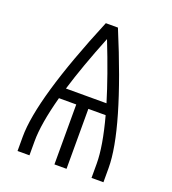

<svg xmlns="http://www.w3.org/2000/svg" viewBox="-134 -837 843 939"><g transform="rotate(20 287.5 -367.5)"><path d="M64 0V-74Q64 -273 256 -735H319Q511 -273 511 -74V0H449V-74Q449 -164 409 -312H319V0H256V-312H166Q126 -164 126 -74V0ZM182 -368H393Q354 -497 288 -664Q221 -497 182 -368Z"/></g></svg>

Font: Jozsika Light
Style: Regular
Weight: 300
Monospace: yes
Designer: Belleve Invis
Foundry: Belleve Invis
Version: 2.1.0